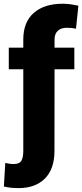

<svg xmlns="http://www.w3.org/2000/svg" viewBox="-41 -780 434 1014"><path d="M351.6 -528.3V-414.1H247.1L246.6 17.1Q246.6 112.3 196.3 162.8Q146 213.4 57.6 213.4Q36.6 213.4 18.6 211.7Q0.5 210 -20.5 205.1L-13.2 80.6Q-5.9 82.5 7.1 84.5Q20 86.4 29.8 86.4Q62 86.4 72 68.8Q82 51.3 82 17.1V-414.1H5.4V-528.3H82V-571.3Q82 -663.1 137.2 -711.7Q192.4 -760.3 291 -760.3Q312 -760.3 332 -757.3Q352.1 -754.4 373 -750L360.4 -628.4Q349.6 -630.9 338.9 -632.1Q328.1 -633.3 311.5 -633.3Q281.2 -633.3 264.2 -617.4Q247.1 -601.6 247.1 -571.3V-528.3Z"/></svg>

Font: Vazirmatn UI Black
Style: Regular
Weight: 900
Designer: Saber Rastikerdar
Foundry: Saber Rastikerdar
Version: Version 33.003